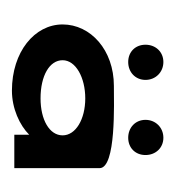

<svg xmlns="http://www.w3.org/2000/svg" viewBox="-6 -284 294 322"><g transform="rotate(90 141.0 -123.0)"><path d="M81 -81C81 -103 110 -119 145 -119C180 -119 207 -103 207 -81C207 -59 181 -44 145 -44C107 -44 81 -59 81 -81ZM262 -143C262 -171 152 -167 124 -167C64 -167 21 -128 21 -81C21 -34 67 4 132 4C162 4 190 -9 206 -25V0H262ZM211 -250C194 -250 181 -237 181 -220C181 -203 194 -191 211 -191C228 -191 240 -203 240 -220C240 -237 228 -250 211 -250ZM84 -250C67 -250 55 -237 55 -220C55 -203 67 -191 84 -191C101 -191 114 -203 114 -220C114 -237 101 -250 84 -250Z"/></g></svg>

Font: Hussar Tani
Style: Dwa
Weight: 700
Foundry: Cannot Into Space Fonts
Version: Version 0.92